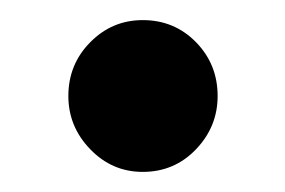

<svg xmlns="http://www.w3.org/2000/svg" viewBox="-20 -162 284 191"><path d="M122 9Q91.5 9 69.8 -13.5Q48 -36 48 -66.5Q48 -98 69.8 -120Q91.5 -142 122 -142Q153.5 -142 175 -120Q196.5 -98 196.5 -66.5Q196.5 -36 175 -13.5Q153.5 9 122 9Z"/></svg>

Font: Fraunces 9pt Soft
Style: Regular
Weight: 400
Version: Version 1.000;[0bf87f6ff]